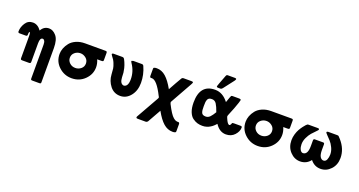

<svg xmlns="http://www.w3.org/2000/svg" viewBox="-47 -1446 4500 2407"><g transform="rotate(20 2203.0 -242.5)"><path d="M29.8 -314Q29.8 -370.1 64.5 -425Q99.1 -480 164.1 -480Q228 -480 274.9 -414.1Q311 -480 379.9 -480Q431.6 -480 474.9 -429.9Q518.1 -379.9 518.1 -267.1V186Q518.1 197.3 514.6 201.7Q511.2 206.1 500 207H408.2Q398.4 207 392.8 206.1Q387.2 205.1 385 200.4Q382.8 195.8 382.3 192.9Q381.8 189.9 381.8 179.2V-264.2Q381.8 -297.4 371.8 -314.2Q361.8 -331.1 347.2 -331.1Q311 -331.1 311 -257.8V-7.8Q311 11.2 291 12.2H198.2Q190.4 12.2 185.8 11Q181.2 9.8 178 4.9Q174.8 0 174.8 -9.8V-261.2Q174.8 -283.2 174.3 -297.6Q173.8 -312 173.8 -320.1Q173.8 -328.1 172.4 -335Q170.9 -341.8 170.9 -343Q170.9 -344.2 168 -350.1Q165 -356 165 -356.9Q153.8 -348.1 153.8 -329.1V-314.9Q153.8 -294.9 133.8 -294.9H55.2Q46.4 -294.9 42.2 -295.4Q38.1 -295.9 33.9 -300.5Q29.8 -305.2 29.8 -314Z M609.9 -224.1Q609.9 -262.2 624.5 -301Q639.2 -339.8 668 -376Q696.8 -412.1 748.3 -435.1Q799.8 -458 866.7 -458H1138.2Q1150.4 -458 1154.8 -453.1Q1159.2 -448.2 1159.2 -435.1V-341.8Q1159.2 -330.6 1154.1 -326.2Q1148.9 -321.8 1130.9 -321.8H1076.2Q1098.1 -272 1098.1 -223.1Q1098.1 -127.9 1027.6 -58.3Q957 11.2 854 11.2Q754.9 11.2 682.4 -56.4Q609.9 -124 609.9 -224.1ZM747.1 -224.1Q747.1 -184.1 778.1 -155Q809.1 -126 854 -126Q897 -126 929.4 -153.1Q961.9 -180.2 961.9 -223.1Q961.9 -267.1 928.5 -294.4Q895 -321.8 855 -321.8Q812 -321.8 779.5 -294.4Q747.1 -267.1 747.1 -224.1Z M1225.1 -444.8Q1227.1 -458 1246.1 -458H1362.8Q1377 -458 1384.5 -450Q1392.1 -441.9 1408 -406Q1423.8 -370.1 1432.4 -334.5Q1440.9 -298.8 1442.9 -277.3Q1444.8 -255.9 1445.8 -217.8Q1449.7 -131.8 1501 -126Q1558.1 -131.8 1558.1 -230Q1558.1 -335 1496.1 -425.8Q1483.9 -442.9 1486.8 -450.2Q1501 -457 1508.8 -458H1624Q1640.1 -458 1647.9 -441.9Q1693.8 -340.8 1693.8 -231Q1693.8 -127 1638.4 -57.9Q1583 11.2 1502 11.2Q1418 11.2 1366.5 -54.4Q1314.9 -120.1 1310.1 -204.1Q1307.1 -257.3 1303.5 -282.7Q1299.8 -308.1 1283.4 -349.1Q1267.1 -390.1 1235.8 -426.8Q1227.1 -438 1225.1 -444.8Z M1773.9 -356V-450.2Q1774.9 -458 1775.9 -460.9Q1776.9 -463.9 1787.4 -468Q1797.9 -472.2 1817.9 -472.2Q1884.8 -472.2 1939.2 -424.1Q1993.7 -376 2048.8 -276.9Q2072.8 -319.8 2106 -379.9Q2143.1 -446.8 2151.4 -458Q2159.7 -469.2 2173.8 -469.2H2273.9Q2293 -469.2 2297.9 -466.6Q2302.7 -463.9 2303.7 -455.1Q2303.7 -453.1 2291.5 -430.2L2128.9 -140.1Q2123 -130.4 2131.8 -110.8Q2162.6 -49.8 2187.7 -11.5Q2212.9 26.9 2232.9 43.5Q2252.9 60.1 2265.4 64.5Q2277.8 68.8 2293.9 69.8H2305.7Q2317.9 73.7 2317.9 92.8V185.1Q2317.9 192.9 2315.9 197Q2314 201.2 2303.2 205.1Q2292.5 209 2272.9 209Q2206.1 209 2151.4 160.9Q2096.7 112.8 2041.5 13.2Q1941.4 191.4 1940.9 191.9Q1928.7 205.1 1916.5 205.1H1816.9Q1797.9 205.1 1793.2 202.1Q1788.6 199.2 1787.6 190.9Q1787.6 186 1790.5 181.2L1962.9 -124Q1965.8 -128.9 1965.8 -133.1Q1965.8 -137.2 1965.8 -138.7Q1965.8 -140.1 1962.9 -145.5Q1960 -150.9 1958.5 -152.8Q1868.7 -334 1801.8 -334Q1799.8 -334 1795.7 -333.5Q1791.5 -333 1790.5 -333Q1773.9 -333 1773.9 -356Z M2396.5 -228Q2396.5 -469.2 2598.6 -469.2Q2700.7 -469.2 2776.4 -370.1Q2807.1 -459 2811.5 -463.9Q2814.5 -467.8 2826.7 -469.2H2915.5Q2941.4 -469.2 2941.4 -456.1Q2941.4 -451.2 2930.9 -418Q2920.4 -384.8 2900.4 -332.3Q2880.4 -279.8 2859.4 -231Q2852.5 -215.8 2852.5 -210.9Q2852.5 -199.7 2872.6 -158.9Q2892.6 -118.2 2912.6 -113.8Q2926.8 -115.7 2932.6 -132.8Q2938.5 -149.9 2942.6 -151.9Q2946.8 -153.8 2961.4 -153.8H3051.8Q3070.8 -153.8 3070.8 -136.2Q3070.8 -84.5 3027.1 -36.6Q2983.4 11.2 2912.6 11.2Q2826.7 11.2 2769.5 -77.1Q2768.6 -76.2 2761 -68.1Q2753.4 -60.1 2750 -56.6Q2746.6 -53.2 2737.5 -44.7Q2728.5 -36.1 2720.9 -31Q2713.4 -25.9 2702.4 -18.6Q2691.4 -11.2 2680.4 -6.6Q2669.4 -2 2656.5 2.4Q2643.6 6.8 2629.2 9Q2614.7 11.2 2598.6 11.2Q2562.5 11.2 2531.5 2.2Q2500.5 -6.8 2468 -30.5Q2435.5 -54.2 2416 -104.5Q2396.5 -154.8 2396.5 -228ZM2532.7 -220.2Q2532.7 -193.4 2534.2 -177.7Q2535.6 -162.1 2541.5 -145Q2547.4 -127.9 2561.5 -120.4Q2575.7 -112.8 2598.6 -112.8Q2630.9 -112.8 2655.3 -137.9Q2679.7 -163.1 2706.5 -209Q2682.6 -277.8 2660.6 -311.5Q2638.7 -345.2 2599.6 -345.2Q2576.7 -345.2 2562.5 -337.6Q2548.3 -330.1 2542 -312.5Q2535.6 -294.9 2534.2 -278.1Q2532.7 -261.2 2532.7 -230ZM2602.5 -519Q2602.5 -524.9 2660.6 -675.8Q2665.5 -687 2670.2 -690.4Q2674.8 -693.8 2685.5 -693.8H2775.4Q2776.4 -693.8 2780 -693.4Q2783.7 -692.9 2785.2 -692.9Q2786.6 -692.9 2789.1 -692.4Q2791.5 -691.9 2793 -690.9Q2794.4 -689.9 2795.9 -689Q2797.4 -688 2797.9 -686Q2798.3 -684.1 2798.3 -681.2Q2798.3 -675.3 2785.4 -657.2Q2772.5 -639.2 2679.7 -520Q2667.5 -504.9 2652.3 -504.9H2622.6Q2602.5 -504.9 2602.5 -519Z M3092.3 -224.1Q3092.3 -262.2 3106.9 -301Q3121.6 -339.8 3150.4 -376Q3179.2 -412.1 3230.7 -435.1Q3282.2 -458 3349.1 -458H3620.6Q3632.8 -458 3637.2 -453.1Q3641.6 -448.2 3641.6 -435.1V-341.8Q3641.6 -330.6 3636.5 -326.2Q3631.3 -321.8 3613.3 -321.8H3558.6Q3580.6 -272 3580.6 -223.1Q3580.6 -127.9 3510 -58.3Q3439.5 11.2 3336.4 11.2Q3237.3 11.2 3164.8 -56.4Q3092.3 -124 3092.3 -224.1ZM3229.5 -224.1Q3229.5 -184.1 3260.5 -155Q3291.5 -126 3336.4 -126Q3379.4 -126 3411.9 -153.1Q3444.3 -180.2 3444.3 -223.1Q3444.3 -267.1 3410.9 -294.4Q3377.4 -321.8 3337.4 -321.8Q3294.4 -321.8 3262 -294.4Q3229.5 -267.1 3229.5 -224.1Z M3711.4 -202.1Q3711.4 -243.2 3723.4 -283.7Q3735.4 -324.2 3752 -353Q3768.6 -381.8 3786.9 -406Q3805.2 -430.2 3816.7 -441.7Q3828.1 -453.1 3832.5 -455.1Q3837.4 -458 3851.6 -458H3971.2Q3989.3 -458 3989.3 -445.8Q3989.3 -439 3983.4 -433.1Q3938.5 -388.2 3913.8 -359.6Q3889.2 -331.1 3868.2 -287.1Q3847.2 -243.2 3847.2 -199.2Q3847.2 -159.2 3860.8 -131.1Q3874.5 -103 3896.5 -99.1H3906.2Q3965.3 -105 3965.3 -216.8V-289.1Q3965.3 -300.3 3968.3 -305.2Q3971.2 -310.1 3974.9 -311Q3978.5 -312 3988.3 -312H4091.3Q4098.1 -312 4102.3 -311Q4106.4 -310.1 4109.4 -304.9Q4112.3 -299.8 4112.3 -290V-217.8Q4112.3 -155.8 4130.4 -127Q4148.4 -99.1 4174.3 -99.1Q4204.1 -99.1 4217.3 -130.6Q4230.5 -162.1 4230.5 -199.2Q4230.5 -245.1 4209 -290Q4187.5 -335 4161.4 -363Q4135.3 -391.1 4112.3 -414.6Q4089.4 -438 4088.4 -445.8Q4092.3 -458 4108.4 -458H4229.5Q4242.7 -458 4248.5 -453.6Q4254.4 -449.2 4276.4 -423.8Q4366.2 -321.8 4366.2 -202.1Q4366.2 -109.4 4309.3 -49.1Q4252.4 11.2 4175.3 11.2Q4092.3 11.2 4039.6 -56.2H4038.6Q3986.8 10.7 3902.3 11.2Q3825.2 11.2 3768.3 -49.6Q3711.4 -110.4 3711.4 -202.1Z"/></g></svg>

Font: CMU Sans Serif
Style: Bold
Weight: 700
Version: Version 0.7.0